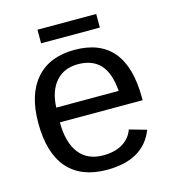

<svg xmlns="http://www.w3.org/2000/svg" viewBox="-103 -751 761 846"><g transform="rotate(-15 278.0 -328.0)"><path d="M512.2 -246.1H134.8Q134.8 -154.8 172.6 -105.5Q210.4 -56.2 282.2 -56.2Q336.9 -56.2 372.1 -78.1Q407.2 -100.1 419.9 -137.2L498 -115.2Q449.7 9.8 282.2 9.8Q164.6 9.8 103.3 -60.5Q42 -130.9 42 -268.1Q42 -397.9 103.5 -468Q165 -538.1 278.8 -538.1Q512.2 -538.1 512.2 -256.8ZM136.2 -313H420.9Q414.6 -395.5 378.9 -434.3Q343.3 -473.1 276.9 -473.1Q213.4 -473.1 176.3 -430.7Q139.2 -388.2 136.2 -313ZM413.1 -666V-604H145V-666Z"/></g></svg>

Font: Libra Sans Modern
Style: Regular
Weight: 400
Foundry: Stefan Peev, Context Ltd
Version: Version 1.000